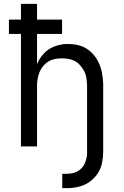

<svg xmlns="http://www.w3.org/2000/svg" viewBox="-20 -755 640 990"><path d="M301 215V141H323Q337 141 350.5 138.5Q364 136 376.5 130Q389 124 399 114Q409 104 415 92Q421 80 425 64Q429 48 429 39V-310Q429 -320 428 -331Q427 -342 425.5 -352.5Q424 -363 420.5 -373Q417 -383 412 -392Q407 -401 400.5 -409.5Q394 -418 386.5 -425.5Q379 -433 370 -438Q361 -443 351 -446.5Q341 -450 328.5 -452Q316 -454 309 -454H300Q290 -454 279 -453Q268 -452 258 -449.5Q248 -447 238.5 -442.5Q229 -438 220.5 -431.5Q212 -425 205 -417Q198 -409 192.5 -400Q187 -391 183 -381Q179 -371 176.5 -361Q174 -351 172.5 -338.5Q171 -326 171 -319V0H88V-580H26V-654H88V-735H171V-654H300V-580H171V-424Q177 -439 185.5 -452.5Q194 -466 205 -478Q216 -490 229 -499Q242 -508 256.5 -514Q271 -520 289.5 -524Q308 -528 319 -528H332Q347 -528 362.5 -526Q378 -524 393 -519.5Q408 -515 421 -507.5Q434 -500 445.5 -490Q457 -480 467 -467.5Q477 -455 484 -441.5Q491 -428 496.5 -413.5Q502 -399 505 -384Q508 -369 510 -351.5Q512 -334 512 -324V28Q512 42 510.5 56.5Q509 71 506 85.5Q503 100 497.5 113.5Q492 127 484 139Q476 151 466 161.5Q456 172 444.5 180.5Q433 189 420 195.5Q407 202 393 206Q379 210 362 212.5Q345 215 336 215Z"/></svg>

Font: R Plex Mono
Style: Regular
Weight: 400
Monospace: yes
Designer: Belleve Invis
Foundry: Belleve Invis
Version: Version 31.8.0